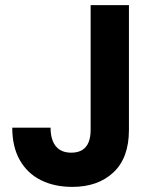

<svg xmlns="http://www.w3.org/2000/svg" viewBox="-20 -720 592 752"><path d="M263 12Q193 12 140 -14.5Q87 -41 57.5 -93Q28 -145 28 -220H178Q178 -189 187 -167Q196 -145 214 -133.5Q232 -122 259 -122Q285 -122 302 -132.5Q319 -143 327 -163Q335 -183 335 -211V-700H485V-211Q485 -102 424.5 -45Q364 12 263 12Z"/></svg>

Font: DM Sans 17pt Black
Style: Regular
Weight: 900
Version: Version 4.004;gftools[0.9.30]